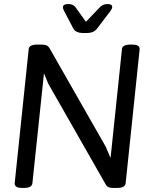

<svg xmlns="http://www.w3.org/2000/svg" viewBox="-20 -921 759 943"><path d="M628 -702Q650 -702 658 -696Q666 -690 666 -680L597 -20Q594 2 555 2H535Q521 2 513 -1.5Q505 -5 501 -12L217 -510L196 -561L139 -20Q136 2 97 2H90Q68 2 60 -4Q52 -10 52 -20L121 -680Q123 -702 163 -702H184Q200 -702 209 -698Q218 -694 224 -683L499 -201L523 -145L579 -680Q581 -702 621 -702ZM509 -901Q531 -901 531 -887Q531 -879 524 -869L457 -781Q449 -770 436.5 -764.5Q424 -759 409 -759H384Q370 -759 358 -764.5Q346 -770 340 -781L294 -869Q289 -878 289 -887Q291 -901 314 -901H316Q327 -901 334.5 -898Q342 -895 349 -888L402 -814L473 -888Q481 -895 489 -898Q497 -901 507 -901Z"/></svg>

Font: Asap VF Beta
Style: Italic
Weight: 400
Italic angle: -6°
Designer: Pablo Cosgaya
Foundry: Pablo Cosgaya
Version: Version 1.007